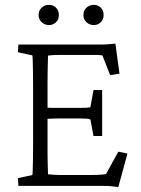

<svg xmlns="http://www.w3.org/2000/svg" viewBox="-20 -754 572 779"><path d="M460 4.9Q429.7 1 416.5 0.5Q403.3 0 389.6 0H54.7L52.7 -31.2L111.3 -43.9Q112.3 -48.8 112.8 -64.9Q113.3 -81.1 113.8 -110.8Q114.3 -140.6 114.3 -184.6V-387.7Q114.3 -432.6 113.8 -462.9Q113.3 -493.2 112.8 -509.3Q112.3 -525.4 111.3 -529.3L52.7 -542L54.7 -573.2H375Q385.7 -573.2 394.5 -573.2Q403.3 -573.2 415.5 -574.2Q427.7 -575.2 448.2 -577.1L464.8 -455.1L426.8 -449.2L395.5 -529.3Q390.6 -530.3 381.3 -530.8Q372.1 -531.2 361.3 -531.2H232.4Q213.9 -531.2 201.2 -530.8Q188.5 -530.3 174.8 -528.3Q174.8 -525.4 174.3 -506.8Q173.8 -488.3 173.3 -464.8Q172.9 -441.4 172.9 -422.9V-130.9Q172.9 -117.2 173.3 -99.1Q173.8 -81.1 174.3 -66.4Q174.8 -51.8 174.8 -46.9Q186.5 -45.9 199.2 -44.9Q211.9 -43.9 225.6 -43.9H340.8Q360.4 -43.9 374.5 -44.4Q388.7 -44.9 397.5 -45.9Q406.2 -46.9 410.2 -47.9L460 -138.7L497.1 -130.9ZM359.4 -202.1 346.7 -269.5Q341.8 -271.5 331.5 -272.5Q321.3 -273.4 306.6 -273.4H221.7Q210.9 -273.4 195.8 -272.9Q180.7 -272.5 161.1 -271.5V-317.4Q180.7 -316.4 195.8 -316.4Q210.9 -316.4 221.7 -316.4H306.6Q321.3 -316.4 331.5 -316.9Q341.8 -317.4 346.7 -319.3L359.4 -388.7H394.5V-202.1ZM178.7 -652.3Q162.1 -652.3 149.4 -663.6Q136.7 -674.8 136.7 -693.4Q136.7 -711.9 149.4 -723.1Q162.1 -734.4 178.7 -734.4Q195.3 -734.4 207 -723.1Q218.8 -711.9 218.8 -693.4Q218.8 -674.8 207 -663.6Q195.3 -652.3 178.7 -652.3ZM360.4 -652.3Q343.8 -652.3 331.1 -663.6Q318.4 -674.8 318.4 -693.4Q318.4 -711.9 331.1 -723.1Q343.8 -734.4 360.4 -734.4Q377 -734.4 388.7 -723.1Q400.4 -711.9 400.4 -693.4Q400.4 -674.8 388.7 -663.6Q377 -652.3 360.4 -652.3Z"/></svg>

Font: Crimson Pro ExtraLight
Style: Regular
Weight: 250
Designer: Jacques Le Bailly
Foundry: Baron von Fonthausen
Version: Version 1.003